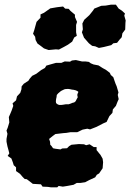

<svg xmlns="http://www.w3.org/2000/svg" viewBox="-20 -780 560 825"><path d="M199 25 186 23 163 22 156 12 139 11 121 10 107 -1 95 -10 86 -11 77 -20 66 -33 49 -45V-61L39 -70L35 -83L29 -99L13 -110L20 -121L17 -133L12 -151L8 -171V-183L12 -205L8 -219L13 -231L20 -254L18 -277L25 -293L30 -305L37 -325L34 -336L49 -349L53 -366L67 -381L72 -396L73 -409L82 -420L102 -433L107 -441L118 -454L136 -463L157 -479L173 -488L179 -498L196 -503L221 -510H244L258 -516L281 -515L289 -520L306 -522L332 -516H347L362 -514L370 -508L382 -503L403 -499L422 -487L435 -480L452 -467L456 -458L467 -448L472 -433L477 -419L481 -410L489 -383L486 -372L490 -354L485 -343L478 -325L465 -310L463 -295L450 -281L438 -256L424 -250L395 -235L367 -224L355 -227L335 -223L312 -212H296H283L265 -209L252 -208L218 -204L207 -196L191 -183L195 -171L196 -158L201 -153L208 -143L217 -141L240 -138L247 -142L268 -143L277 -152L287 -158L319 -161L341 -160L350 -156L365 -160L383 -148H395V-135L412 -114L421 -98L423 -83L421 -57L406 -35L396 -29L389 -18L363 -6L346 3L326 6H310L296 14L269 19L250 22L232 19L226 25ZM234 -329H243L251 -330L257 -331L263 -332H275L284 -335L291 -338L299 -340L305 -345L309 -353L314 -362L312 -372L314 -379L317 -385L312 -389L305 -392L297 -394L289 -395L280 -397L272 -398L259 -397L252 -394L242 -389L236 -384L230 -379L224 -372L223 -363L221 -354L220 -345L221 -337L227 -332ZM405 -574 389 -581 376 -583 362 -594 341 -618 332 -641 336 -654 334 -679 342 -695 364 -715 380 -735 385 -743 415 -755 434 -756 457 -760H478L490 -743L504 -734L517 -722L514 -713L520 -692L519 -682L518 -653L506 -637L503 -620L494 -610L483 -596L467 -594L458 -586L426 -578ZM189 -565 169 -572 156 -582 141 -593 133 -608 131 -622 122 -635 127 -650 137 -686 154 -704V-718L169 -725L196 -744L225 -749L251 -752L260 -743L275 -742L283 -733L302 -717V-707L311 -686L307 -673V-641L310 -626L299 -619L290 -601L272 -588L254 -578L233 -567L220 -568Z"/></svg>

Font: Winky Rough ExtraBold
Style: Italic
Weight: 800
Italic angle: -8.97852°
Designer: Simon Atzbach
Foundry: typofactur
Version: Version 1.206; ttfautohint (v1.8.4.7-5d5b)